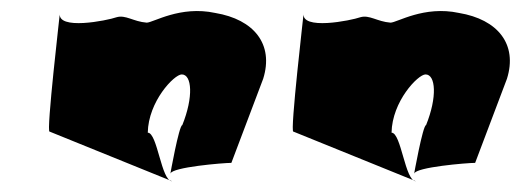

<svg xmlns="http://www.w3.org/2000/svg" viewBox="-20 -370 965 356"><path d="M72 -126C65 -122 92 -352 91 -346C85 -313 179 -332 196 -338C213 -343 227 -330 252 -328C264 -328 314 -360 379 -346C451 -334 488 -288 468 -224L409 -68C394 -68 298 -60 296 -48C295 -44 312 -138 318 -138C339 -190 336 -232 317 -232C303 -232 255 -182 254 -124C272 -124 279 -34 299 -34Z M524 -126C517 -122 544 -352 543 -346C537 -313 631 -332 648 -338C665 -343 679 -330 704 -328C716 -328 766 -360 831 -346C903 -334 940 -288 920 -224L861 -68C846 -68 750 -60 748 -48C747 -44 764 -138 770 -138C791 -190 788 -232 769 -232C755 -232 707 -182 706 -124C724 -124 731 -34 751 -34Z"/></svg>

Font: Recovery
Style: Obl
Weight: 400
Version: Version 0.27